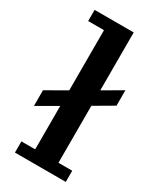

<svg xmlns="http://www.w3.org/2000/svg" viewBox="-193 -821 746 893"><g transform="rotate(30 180.0 -375.0)"><path d="M17 -311 123 -372V-695H38V-755H248V-444L349 -503V-420L248 -361V-55H322V5H49V-55H123V-288L17 -227Z"/></g></svg>

Font: PT Serif Caption
Style: Semibold
Weight: 600
Designer: A.Korolkova, O.Umpeleva, V.Yefimov
Foundry: ParaType Ltd
Version: Version 1.00;May 2, 2020;FontCreator 12.0.0.2544 64-bit